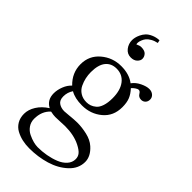

<svg xmlns="http://www.w3.org/2000/svg" viewBox="-284 -754 1054 1054"><g transform="rotate(45 242.5 -227.5)"><path d="M228 -511.7Q200.7 -511.7 183.3 -533.9Q166 -556.2 166 -584.5Q166 -593.8 168.5 -605.2Q170.9 -616.7 178 -631.6Q185.1 -646.5 196.3 -658.7Q207.5 -670.9 227.8 -679.9Q248 -689 273.4 -690.4L277.3 -673.3Q255.9 -668.9 239.7 -659.4Q223.6 -649.9 216.1 -640.4Q208.5 -630.9 204.1 -619.4Q199.7 -607.9 199 -602.8Q198.2 -597.7 198.2 -594.2Q198.2 -588.9 199.7 -584.5Q217.3 -593.3 229 -593.3Q256.3 -593.3 267.8 -580.6Q279.3 -567.9 279.3 -551.8Q279.3 -537.6 265.9 -524.7Q252.4 -511.7 228 -511.7ZM316.4 -283.2Q316.4 -344.7 289.6 -379.4Q262.7 -414.1 217.3 -414.1Q176.3 -414.1 153.3 -385.5Q130.4 -356.9 130.4 -300.3Q130.4 -278.3 135 -256.8Q139.6 -235.4 149.9 -213.9Q160.2 -192.4 180.9 -179.2Q201.7 -166 230 -166Q245.1 -166 258.5 -170.7Q272 -175.3 285.9 -186.8Q299.8 -198.2 308.1 -222.9Q316.4 -247.6 316.4 -283.2ZM129.4 7.3Q91.3 42 91.3 101.1Q91.3 127.4 105.5 147.5Q119.6 167.5 140.9 177.7Q162.1 188 181.2 192.9Q200.2 197.8 215.3 197.8Q249 197.8 282 191.9Q314.9 186 344.2 174.3Q373.5 162.6 391.6 142.3Q409.7 122.1 409.7 96.2Q409.7 76.7 397.9 62.5Q386.2 48.3 357.4 33.7Q308.6 9.3 240.2 9.3Q228 9.3 207 10.7Q185.5 12.2 166.5 12.2Q152.3 12.2 129.4 7.3ZM433.1 -387.7Q412.6 -387.7 402.8 -404.8Q395.5 -417.5 385.7 -417.5Q377.4 -417.5 366 -409.4Q354.5 -401.4 348.1 -393.1Q370.1 -369.6 379.6 -345.7Q389.2 -321.8 389.2 -286.6Q389.2 -217.3 340.6 -176.8Q292 -136.2 225.1 -136.2Q169.9 -136.2 135.3 -156.7Q117.7 -130.9 117.7 -99.1Q117.7 -69.8 135.7 -57.4Q153.8 -44.9 179.2 -44.9Q187 -44.9 210.4 -47.4Q252.9 -51.8 274.9 -51.8Q310.5 -51.8 350.1 -42.7Q389.6 -33.7 415.5 -10.7Q457.5 26.9 457.5 70.3Q457.5 121.6 416.3 160.2Q375 198.7 314.7 216.8Q254.4 234.9 187 234.9Q157.7 234.9 131.8 229Q106 223.1 83 210.7Q60.1 198.2 46.4 175.3Q32.7 152.3 32.7 121.1Q32.7 88.4 53 55.9Q73.2 23.4 110.8 -0.5Q68.4 -22.5 68.4 -73.7Q68.4 -100.6 79.6 -129.2Q90.8 -157.7 110.4 -175.3Q59.6 -224.1 59.6 -291Q59.6 -357.4 109.4 -399.7Q159.2 -441.9 225.6 -441.9Q288.1 -441.9 328.1 -411.1Q345.2 -434.6 373.8 -448.2Q402.3 -461.9 423.3 -461.9Q442.4 -461.9 454.8 -450.9Q467.3 -439.9 467.3 -423.8Q467.3 -407.7 457.5 -397.7Q447.8 -387.7 433.1 -387.7Z"/></g></svg>

Font: Libertinage
Style: b
Weight: 400
Designer: OSP
Foundry: OSP
Version: Version 1.0; 2008; OFL relea